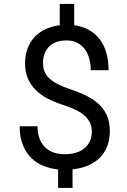

<svg xmlns="http://www.w3.org/2000/svg" viewBox="-20 -846 640 968"><path d="M442.9 -183.1Q443.4 -227.5 410.4 -259.3Q377.4 -291 305.7 -314.5Q260.3 -328.6 223.6 -347.2Q187 -365.7 160.9 -391.4Q134.8 -417 120.6 -450.2Q106.4 -483.4 106.4 -526.9Q106.4 -567.9 118.9 -601.1Q131.3 -634.3 154.1 -658.9Q176.8 -683.6 209.2 -698.7Q241.7 -713.9 281.2 -718.8V-826.2H354V-718.8Q436 -707.5 481.4 -649.7Q526.9 -591.8 527.3 -492.2H437.5Q437.5 -524.9 429.4 -552.5Q421.4 -580.1 406 -599.9Q390.6 -619.6 368.2 -630.9Q345.7 -642.1 316.9 -642.1Q257.8 -642.1 227.5 -611.3Q197.3 -580.6 196.8 -528.3Q196.8 -503.9 204.6 -484.9Q212.4 -465.8 229.2 -450.2Q246.1 -434.6 272.7 -421.1Q299.3 -407.7 336.9 -395Q382.8 -379.9 419.4 -361.3Q456.1 -342.8 481.4 -317.9Q506.8 -293 520.3 -260.3Q533.7 -227.5 533.7 -184.1Q533.7 -141.6 520.3 -107.9Q506.8 -74.2 482.4 -50Q458 -25.9 423.1 -11.2Q388.2 3.4 345.7 7.8V101.6H272.9V8.3Q234.9 4.4 200 -9.3Q165 -22.9 138.2 -49.1Q111.3 -75.2 95.2 -114.7Q79.1 -154.3 79.1 -209.5H169.4Q169.4 -168.5 181.6 -141.4Q193.8 -114.3 213.1 -98.1Q232.4 -82 256.8 -75.2Q281.2 -68.4 306.2 -68.4Q337.9 -68.4 363.3 -76.2Q388.7 -84 406.2 -98.9Q423.8 -113.8 433.3 -135Q442.9 -156.2 442.9 -183.1Z"/></svg>

Font: TypoPRO Roboto Mono
Style: Regular
Weight: 400
Designer: Google
Version: Version 2.000986; 2015; ttfautohint (v1.3)